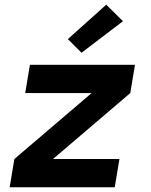

<svg xmlns="http://www.w3.org/2000/svg" viewBox="-20 -795 640 815"><path d="M21 0 41 -120 369 -400H87L107 -520H553L533 -400L205 -120H487L467 0ZM326 -571 268 -629 431 -775 502 -705Z"/></svg>

Font: Iosevka Aile Heavy Oblique
Style: Regular
Weight: 900
Italic angle: -9°
Designer: Belleve Invis
Foundry: Belleve Invis
Version: Version 31.1.0; ttfautohint (v1.8.4)